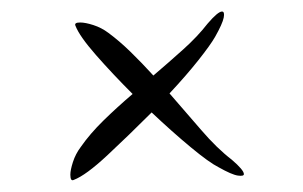

<svg xmlns="http://www.w3.org/2000/svg" viewBox="-20 -384 526 333"><path d="M108 -72Q102 -69 102 -81Q102 -89 106.5 -103Q111 -117 120 -129Q136 -152 159.5 -175Q183 -198 210 -221Q175 -256 146.5 -288.5Q118 -321 111 -339Q108 -345 119 -345Q128 -345 142 -340.5Q156 -336 168 -327Q187 -313 206.5 -294Q226 -275 246 -253Q273 -276 298 -298.5Q323 -321 340 -343Q358 -364 365 -364Q370 -364 368 -353.5Q366 -343 353 -320Q345 -306 324 -279.5Q303 -253 274 -222Q302 -190 329 -158.5Q356 -127 382 -107Q403 -89 403 -82Q403 -78 392.5 -79.5Q382 -81 359 -94Q343 -102 311 -128.5Q279 -155 243 -189Q203 -149 166 -114.5Q129 -80 108 -72Z"/></svg>

Font: Festive
Style: Regular
Weight: 400
Designer: Robert E. Leuschke
Foundry: Robert E. Leuschke
Version: Version 1.101; ttfautohint (v1.8.3)